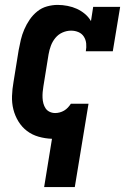

<svg xmlns="http://www.w3.org/2000/svg" viewBox="-20 -558 540 783"><path d="M160 205 192 8Q164 7 137.5 -0.5Q111 -8 90 -24Q69 -40 55 -63Q41 -86 34.5 -112Q28 -138 29 -166.5Q30 -195 35 -223L56 -353Q60 -375 65 -396Q70 -417 79 -438Q88 -459 101 -478Q114 -497 132 -511.5Q150 -526 172 -532Q194 -538 215 -538Q235 -538 255.5 -534Q276 -530 293.5 -522Q311 -514 326 -501.5Q341 -489 351 -472L360 -530H470L440 -349H330Q333 -365 331.5 -380.5Q330 -396 322 -408.5Q314 -421 300 -427Q286 -433 270 -433Q252 -433 235 -425.5Q218 -418 206 -403.5Q194 -389 187.5 -371.5Q181 -354 178 -336L157 -206Q155 -194 154 -182.5Q153 -171 153.5 -159Q154 -147 157 -136Q160 -125 166 -116Q172 -107 182.5 -102Q193 -97 205 -97Q214 -97 223.5 -99.5Q233 -102 241.5 -107Q250 -112 257 -119.5Q264 -127 269 -135H341L285 205Z"/></svg>

Font: Iosevka Curly Slab XBdObl
Style: Regular
Weight: 800
Italic angle: -9°
Monospace: yes
Designer: Belleve Invis
Foundry: Belleve Invis
Version: Version 11.1.0; ttfautohint (v1.8.3)